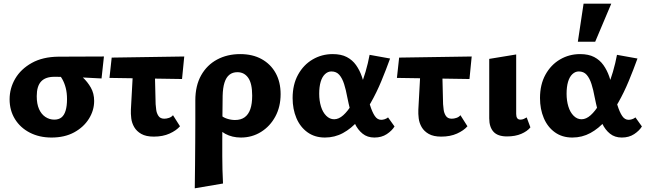

<svg xmlns="http://www.w3.org/2000/svg" viewBox="-20 -731 3499 1040"><path d="M259 14Q193 14 141.5 -12.5Q90 -39 61 -86Q32 -133 32 -193Q32 -253 62.5 -305Q93 -357 152 -390Q211 -423 296 -424L543 -425L530 -306Q467 -310 405.5 -312.5Q344 -315 274 -315Q226 -315 202.5 -289.5Q179 -264 179 -210Q179 -168 191.5 -140Q204 -112 226 -97.5Q248 -83 274 -83Q298 -83 313 -95Q328 -107 335.5 -132Q343 -157 343 -194Q343 -228 336 -255Q329 -282 317 -303Q305 -324 289 -338L372 -357Q401 -337 427.5 -312.5Q454 -288 472 -256.5Q490 -225 490 -184Q490 -133 461.5 -87.5Q433 -42 381.5 -14Q330 14 259 14Z M573 -309 585 -419 978 -425 966 -303ZM689 -137 704 -412H817L823 -167Q824 -157 826 -138Q828 -119 838 -103.5Q848 -88 870 -88Q882 -88 895.5 -92.5Q909 -97 917 -107L955 -47Q935 -24 898.5 -7.5Q862 9 813 9Q771 9 745.5 -5.5Q720 -20 707 -42.5Q694 -65 691 -90Q688 -115 689 -137Z M1035 289Q1036 226 1036.5 163Q1037 100 1037.5 38.5Q1038 -23 1038 -80Q1038 -137 1038 -187Q1038 -267 1069.5 -323Q1101 -379 1156 -408.5Q1211 -438 1281 -438Q1348 -438 1397 -411Q1446 -384 1473 -335.5Q1500 -287 1500 -221Q1500 -153 1471.5 -100Q1443 -47 1394 -16.5Q1345 14 1285 14Q1238 14 1200.5 -6Q1163 -26 1149 -61L1174 -109Q1188 -95 1210 -88Q1232 -81 1253 -81Q1285 -81 1305.5 -96Q1326 -111 1336 -140Q1346 -169 1346 -213Q1346 -279 1324.5 -309.5Q1303 -340 1266 -340Q1240 -340 1222.5 -326Q1205 -312 1196 -283.5Q1187 -255 1186 -212Q1185 -133 1184.5 -73.5Q1184 -14 1184 31.5Q1184 77 1184 114.5Q1184 152 1185 187.5Q1186 223 1188 263Z M1740 14Q1685 14 1645.5 -14.5Q1606 -43 1585.5 -91.5Q1565 -140 1565 -200Q1565 -273 1594.5 -326.5Q1624 -380 1673.5 -409Q1723 -438 1782 -438Q1828 -438 1858.5 -422Q1889 -406 1908.5 -378.5Q1928 -351 1940 -316.5Q1952 -282 1961 -246Q1973 -198 1984.5 -161Q1996 -124 2010 -103Q2024 -82 2045 -82Q2053 -82 2063 -85Q2073 -88 2082 -95L2117 -46Q2103 -23 2075 -4.5Q2047 14 2008 14Q1970 14 1944 -7Q1918 -28 1902.5 -61Q1887 -94 1877.5 -132Q1868 -170 1861 -205Q1854 -244 1844 -275.5Q1834 -307 1818 -325.5Q1802 -344 1775 -344Q1756 -344 1740.5 -329.5Q1725 -315 1717 -288Q1709 -261 1709 -223Q1709 -186 1718.5 -154.5Q1728 -123 1747 -104Q1766 -85 1790 -85Q1815 -85 1839.5 -107Q1864 -129 1886 -166Q1908 -203 1927 -248.5Q1946 -294 1960 -342Q1974 -390 1982 -434L2093 -414Q2071 -353 2045.5 -291.5Q2020 -230 1989 -175.5Q1958 -121 1920.5 -78Q1883 -35 1838 -10.5Q1793 14 1740 14Z M2130 -309 2142 -419 2535 -425 2523 -303ZM2246 -137 2261 -412H2374L2380 -167Q2381 -157 2383 -138Q2385 -119 2395 -103.5Q2405 -88 2427 -88Q2439 -88 2452.5 -92.5Q2466 -97 2474 -107L2512 -47Q2492 -24 2455.5 -7.5Q2419 9 2370 9Q2328 9 2302.5 -5.5Q2277 -20 2264 -42.5Q2251 -65 2248 -90Q2245 -115 2246 -137Z M2726 8Q2676 8 2653 -17.5Q2630 -43 2630 -90V-412L2776 -436V-114Q2776 -99 2781.5 -91Q2787 -83 2799 -83Q2808 -83 2816.5 -86.5Q2825 -90 2833 -95L2853 -41Q2836 -20 2803.5 -6Q2771 8 2726 8Z M3080 14Q3025 14 2985.5 -14.5Q2946 -43 2925.5 -91.5Q2905 -140 2905 -200Q2905 -273 2934.5 -326.5Q2964 -380 3013.5 -409Q3063 -438 3122 -438Q3168 -438 3198.5 -422Q3229 -406 3248.5 -378.5Q3268 -351 3280 -316.5Q3292 -282 3301 -246Q3313 -198 3324.5 -161Q3336 -124 3350 -103Q3364 -82 3385 -82Q3393 -82 3403 -85Q3413 -88 3422 -95L3457 -46Q3443 -23 3415 -4.5Q3387 14 3348 14Q3310 14 3284 -7Q3258 -28 3242.5 -61Q3227 -94 3217.5 -132Q3208 -170 3201 -205Q3194 -244 3184 -275.5Q3174 -307 3158 -325.5Q3142 -344 3115 -344Q3096 -344 3080.5 -329.5Q3065 -315 3057 -288Q3049 -261 3049 -223Q3049 -186 3058.5 -154.5Q3068 -123 3087 -104Q3106 -85 3130 -85Q3155 -85 3179.5 -107Q3204 -129 3226 -166Q3248 -203 3267 -248.5Q3286 -294 3300 -342Q3314 -390 3322 -434L3433 -414Q3411 -353 3385.5 -291.5Q3360 -230 3329 -175.5Q3298 -121 3260.5 -78Q3223 -35 3178 -10.5Q3133 14 3080 14ZM3110 -505 3141 -711H3291L3204 -505Z"/></svg>

Font: Ysabeau ExtraBold
Style: Regular
Weight: 800
Designer: Christian Thalmann (Catharsis Fonts)
Version: Version 2.002